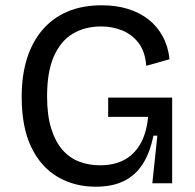

<svg xmlns="http://www.w3.org/2000/svg" viewBox="-20 -693 738 726"><path d="M342 13Q261 13 197.5 -24.5Q134 -62 98 -137Q62 -212 62 -327Q62 -408 82 -471.5Q102 -535 140.5 -580Q179 -625 235 -649Q291 -673 365 -673Q420 -673 464.5 -659Q509 -645 542 -619Q575 -593 595.5 -555Q616 -517 621 -469L533 -444Q529 -498 504 -530.5Q479 -563 442 -578Q405 -593 363 -593Q302 -593 256 -566Q210 -539 184 -480.5Q158 -422 158 -329Q158 -256 174 -206Q190 -156 217 -125.5Q244 -95 280.5 -81.5Q317 -68 358 -68Q411 -68 449 -88Q487 -108 510.5 -148.5Q534 -189 540 -251H389V-324H631V-225V0H556L575 -180H560Q547 -115 519.5 -72.5Q492 -30 448.5 -8.5Q405 13 342 13Z"/></svg>

Font: Bricolage Grotesque 96pt ExtraBold
Style: Regular
Weight: 400
Version: Version 1.001;gftools[0.9.33.dev8+g029e19f]